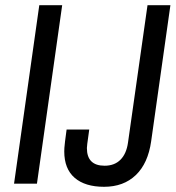

<svg xmlns="http://www.w3.org/2000/svg" viewBox="-20 -706 678 738"><path d="M380 12Q307 12 267 -22.5Q227 -57 227 -124Q227 -130 227.5 -138Q228 -146 230 -162.5Q232 -179 236 -208H323Q317 -165 315.5 -153.5Q314 -142 314 -137Q314 -69 382 -69Q420 -69 443 -92Q466 -115 472 -158L547 -686H635L561 -163Q549 -78 502 -33Q455 12 380 12ZM34 0 131 -686H219L122 0Z"/></svg>

Font: Archivo Narrow
Style: Italic
Weight: 400
Italic angle: -8°
Designer: Hector Gatti
Foundry: Omnibus-Type
Version: Version 3.002